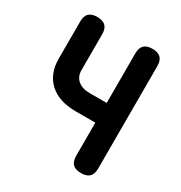

<svg xmlns="http://www.w3.org/2000/svg" viewBox="-175 -867 949 1004"><g transform="rotate(30 300.0 -365.0)"><path d="M390 -256H271Q170 -256 113.5 -307.5Q57 -359 57 -450V-674Q57 -708 73.5 -724Q90 -740 123 -740Q157 -740 173.5 -724Q190 -708 190 -674V-457Q190 -419 216 -397Q242 -375 288 -375H390V-674Q390 -708 406.5 -724Q423 -740 456 -740Q490 -740 506.5 -724Q523 -708 523 -674V-56Q523 -22 506.5 -6Q490 10 457 10Q423 10 406.5 -6Q390 -22 390 -56Z"/></g></svg>

Font: Maple Mono Normal NL
Style: Bold
Weight: 700
Monospace: yes
Designer: subframe7536
Version: Version 7.000